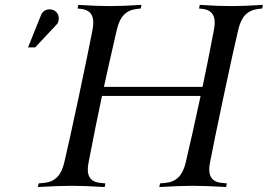

<svg xmlns="http://www.w3.org/2000/svg" viewBox="-20 -752 1077 772"><path d="M620.6 0 623.5 -14.6 645 -16.6Q677.7 -19.5 697.8 -39.6Q717.8 -59.6 727.1 -100.1Q751.5 -203.1 786.6 -366.2H390.1Q365.7 -252.4 336.4 -100.1Q333 -84.5 333 -70.3Q333 -21 383.3 -16.6L403.8 -14.6L400.9 0Q319.8 -4.9 267.6 -4.9Q214.8 -4.9 132.3 0L135.3 -14.6L156.7 -16.6Q189.5 -19.5 209.5 -39.6Q229.5 -59.6 238.8 -100.1Q257.8 -180.2 296.9 -364Q335.9 -547.9 352.1 -632.3Q355 -648.4 355 -661.6Q355 -711.4 305.2 -716.3L292 -717.8L294.9 -732.4Q368.7 -727.5 420.9 -727.5Q473.6 -727.5 548.8 -732.4L545.9 -717.8L531.7 -716.3Q498.5 -712.9 478.8 -692.9Q459 -672.9 449.7 -632.3Q412.6 -470.7 397.9 -402.8H794.4Q812.5 -487.8 840.3 -632.3Q843.3 -648.4 843.3 -661.6Q843.3 -711.4 793.5 -716.3L780.3 -717.8L783.2 -732.4Q856.9 -727.5 909.2 -727.5Q961.9 -727.5 1037.1 -732.4L1034.2 -717.8L1020 -716.3Q986.3 -712.4 966.8 -692.6Q947.3 -672.9 938 -632.3Q918.9 -552.2 879.9 -368.4Q840.8 -184.6 824.7 -100.1Q821.3 -84.5 821.3 -70.3Q821.3 -21 871.6 -16.6L892.1 -14.6L889.2 0Q808.1 -4.9 755.9 -4.9Q703.1 -4.9 620.6 0ZM121.6 -561.5H92.8L145 -691.4Q147.9 -698.7 153.3 -704.1Q163.6 -714.4 179.2 -714.4Q195.3 -714.4 205.8 -704.1Q216.3 -693.8 216.3 -678.2Q216.3 -662.1 208 -653.8Z"/></svg>

Font: Flanker
Style: Italic
Weight: 400
Italic angle: -12°
Designer: Flanker
Version: Version 2.027